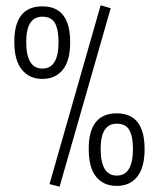

<svg xmlns="http://www.w3.org/2000/svg" viewBox="-20 -693 600 725"><path d="M167 2 360 -673 398 -662 205 12ZM140 -669Q245 -669 245 -534Q245 -464 217 -429.5Q189 -395 140 -395Q91 -395 62.5 -430Q34 -465 34 -535Q34 -669 140 -669ZM79 -535Q79 -434 140 -434Q201 -434 201 -534Q201 -583 187 -606.5Q173 -630 140 -630Q79 -630 79 -535ZM421 -265Q526 -265 526 -130Q526 -60 498 -25.5Q470 9 421 9Q371 9 343 -25.5Q315 -60 315 -131Q315 -265 421 -265ZM360 -131Q360 -30 421 -30Q482 -30 482 -130Q482 -179 468 -202.5Q454 -226 421 -226Q360 -226 360 -131Z"/></svg>

Font: TitilliumText
Style: Light
Weight: 300
Designer: Accademia di Belle Arti di Urbino and others
Foundry: Accademia di Belle Arti di Urbino and others.
Version: Version 60.001